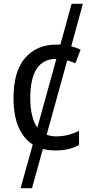

<svg xmlns="http://www.w3.org/2000/svg" viewBox="-20 -780 471 1008"><path d="M271 10Q235 10 205 2L148 208H88L152 -21Q104 -52 77.5 -112.5Q51 -173 51 -265Q51 -407 112.5 -476.5Q174 -546 276 -546Q286 -546 297 -546L356 -760H415L354 -537Q382 -530 403 -519L376 -448Q355 -457 333 -463L225 -73Q247 -64 274 -64Q309 -64 339 -72Q369 -80 395 -93V-19Q344 10 271 10ZM139 -266Q139 -162 176 -110L276 -471Q139 -471 139 -266Z"/></svg>

Font: Noto Sans SemiCondensed
Style: Regular
Weight: 400
Width: 4
Designer: Monotype Design Team
Foundry: Monotype Imaging Inc.
Version: Version 2.013; ttfautohint (v1.8.4.7-5d5b)